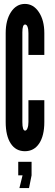

<svg xmlns="http://www.w3.org/2000/svg" viewBox="-20 -763 278 979"><path d="M107 8Q153.5 8 179.8 -31.5Q206 -71 206 -141V-252H125V-141Q125 -122 120.2 -109.5Q115.5 -97 108 -97Q94 -97 94 -141V-598Q94 -638 108 -638Q116 -638 120.5 -626.2Q125 -614.5 125 -594V-483H206V-594Q206 -659.5 178.2 -701.2Q150.5 -743 107 -743Q63.5 -743 36.2 -701.8Q9 -660.5 9 -594V-141Q9 -70.5 34.8 -31.2Q60.5 8 107 8ZM79 196H128L141 131V62H73V131H95Z"/></svg>

Font: League Gothic Condensed
Style: Regular
Weight: 400
Width: 3
Designer: The League of Moveable Type
Version: Version 1.600; ttfautohint (v1.8.3)